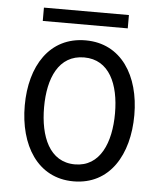

<svg xmlns="http://www.w3.org/2000/svg" viewBox="-50 -688 585 744"><g transform="rotate(5 243.0 -315.5)"><path d="M90.8 -646.5V-594.7H421.4V-646.5ZM49.8 -262.2C49.8 -108.9 123 14.2 263.2 14.2C404.3 14.2 476.1 -107.9 476.1 -262.2C476.1 -414.6 402.3 -534.2 263.2 -534.2C123 -534.2 49.8 -416 49.8 -262.2ZM125 -262.2C125 -375 164.1 -467.8 263.2 -467.8C361.3 -467.8 400.9 -375 400.9 -262.2C400.9 -148.4 361.3 -51.8 263.2 -51.8C164.1 -51.8 125 -148.4 125 -262.2Z"/></g></svg>

Font: Tuffy
Style: Regular
Weight: 500
Designer: Thatcher Ulrich, Karoly Barta and Michael Everson
Version: Version 001.270